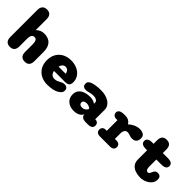

<svg xmlns="http://www.w3.org/2000/svg" viewBox="152 -1771 2791 2791"><g transform="rotate(45 1547.5 -376.0)"><path d="M461.5 5Q366 5 366 -100V-253.5Q366 -300.5 353.5 -325.5Q341 -350.5 311 -350.5Q296.5 -350.5 285.2 -344.2Q274 -338 266.5 -326.5Q259 -315 255 -299.2Q251 -283.5 251 -264.5V-100Q251 5 155.5 5Q109.5 5 85 -22Q60.5 -49 60.5 -100V-657Q60.5 -708 85 -735Q109.5 -762 155.5 -762Q251 -762 251 -657V-432.5Q273.5 -456.5 304.5 -471.5Q335.5 -486.5 375 -486.5Q426 -486.5 467.2 -467.5Q508.5 -448.5 532.5 -403.5Q556.5 -358.5 556.5 -281V-100Q556.5 5 461.5 5Z M926.5 10.5Q857 10.5 799.8 -18.8Q742.5 -48 708.5 -103.8Q674.5 -159.5 674.5 -239Q674.5 -298.5 693.8 -344.5Q713 -390.5 747.5 -422.5Q782 -454.5 828.2 -471Q874.5 -487.5 929 -487.5Q1000 -487.5 1055.2 -461.2Q1110.5 -435 1142.2 -389Q1174 -343 1174 -283.5Q1174 -238.5 1152.2 -220Q1130.5 -201.5 1083.5 -201.5H858.5Q863 -177 873.8 -159.5Q884.5 -142 901.8 -132.5Q919 -123 942 -123Q971.5 -123 989.8 -130Q1008 -137 1024 -146.5Q1044.5 -158 1064.2 -166.2Q1084 -174.5 1106 -174.5Q1134.5 -174.5 1153.8 -159Q1173 -143.5 1173 -112.5Q1173 -82 1157.5 -64.8Q1142 -47.5 1119.5 -32.5Q1088 -11.5 1037.2 -0.5Q986.5 10.5 926.5 10.5ZM861.5 -292.5H1008.5Q1004 -323 985.2 -343.8Q966.5 -364.5 934.5 -364.5Q916.5 -364.5 902 -355.8Q887.5 -347 877.2 -331Q867 -315 861.5 -292.5Z M1710.5 0Q1665 0 1641 -18Q1617 -36 1617 -67V-69.5Q1610.5 -52 1592.5 -34.2Q1574.5 -16.5 1544.5 -4.5Q1514.5 7.5 1471.5 7.5Q1420 7.5 1379 -11.2Q1338 -30 1314.2 -65.8Q1290.5 -101.5 1290.5 -153Q1290.5 -208 1320 -242Q1349.5 -276 1396 -291.8Q1442.5 -307.5 1493 -307.5Q1525 -307.5 1549 -301.5Q1573 -295.5 1587.8 -287.5Q1602.5 -279.5 1607 -273.5V-301Q1607 -311 1601 -320.2Q1595 -329.5 1584 -337Q1573 -344.5 1557.8 -349Q1542.5 -353.5 1524 -353.5Q1496.5 -353.5 1473.2 -349.5Q1450 -345.5 1431 -340Q1418.5 -336.5 1407.2 -334.2Q1396 -332 1381 -332Q1349 -332 1330.5 -347.2Q1312 -362.5 1312 -395.5Q1312 -426.5 1331.8 -442.2Q1351.5 -458 1377.5 -466.5Q1402.5 -475 1446.8 -481.2Q1491 -487.5 1542 -487.5Q1590.5 -487.5 1633.5 -476.2Q1676.5 -465 1709.2 -443.8Q1742 -422.5 1760.5 -391.5Q1779 -360.5 1779 -321V-128.5H1780.5Q1813 -128.5 1830 -111.5Q1847 -94.5 1847 -64.5Q1847 -34.5 1825.8 -17.2Q1804.5 0 1755 0ZM1607 -174.5Q1603.5 -181.5 1591.5 -188.8Q1579.5 -196 1563.2 -200.8Q1547 -205.5 1529.5 -205.5Q1502 -205.5 1483 -195Q1464 -184.5 1464 -158.5Q1464 -141.5 1472.2 -131.2Q1480.5 -121 1494.2 -116.8Q1508 -112.5 1524 -112.5Q1547 -112.5 1564 -121.8Q1581 -131 1592 -143Q1603 -155 1607 -164Z M2183 -128.5H2212.5Q2254 -128.5 2271.5 -110.2Q2289 -92 2289 -64.5Q2289 -37 2271 -18.5Q2253 0 2212.5 0H2007Q1963.5 0 1944.8 -18.5Q1926 -37 1926 -64.5Q1926 -92 1943 -110.2Q1960 -128.5 1994 -128.5H2016.5V-347.5H1995Q1959.5 -347.5 1940.5 -365Q1921.5 -382.5 1921.5 -412Q1921.5 -443 1948.2 -459.5Q1975 -476 2026 -476H2059.5Q2092.5 -476 2120.2 -460.5Q2148 -445 2164.5 -418.5L2168.5 -412Q2202.5 -446 2248.2 -466.8Q2294 -487.5 2342 -487.5Q2383.5 -487.5 2415 -468.5Q2446.5 -449.5 2446.5 -402Q2446.5 -356.5 2423 -332Q2399.5 -307.5 2359.5 -307.5Q2334.5 -307.5 2318.8 -311.5Q2303 -315.5 2288.5 -321Q2277.5 -325 2267 -327.2Q2256.5 -329.5 2245 -329.5Q2225 -329.5 2211.2 -317.8Q2197.5 -306 2190.2 -287.5Q2183 -269 2183 -247.5Z M2605 -343Q2505 -343 2505 -409.5Q2505 -476 2605 -476H2631V-549Q2631 -653.5 2726 -653.5Q2821 -653.5 2821 -549V-476H2924Q3024 -476 3024 -409.5Q3024 -343 2924 -343H2821V-199Q2821 -174 2826 -156.8Q2831 -139.5 2840.2 -130.8Q2849.5 -122 2862 -122Q2882.5 -122 2893 -139.8Q2903.5 -157.5 2908.5 -171.5Q2916 -191.5 2931 -206.5Q2946 -221.5 2976.5 -221.5Q3004.5 -221.5 3023.2 -205.8Q3042 -190 3042 -148.5Q3042 -102 3012.2 -66.2Q2982.5 -30.5 2935.8 -10.5Q2889 9.5 2838 9.5Q2785.5 9.5 2738 -6.5Q2690.5 -22.5 2660.8 -58.8Q2631 -95 2631 -156V-343Z"/></g></svg>

Font: Sono ExtraLight Monospace ExtraBold
Style: Regular
Weight: 800
Version: Version 2.112